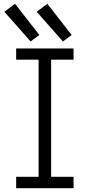

<svg xmlns="http://www.w3.org/2000/svg" viewBox="-20 -990 472 1010"><path d="M65 0H367V-60H249V-676H367V-735H65V-676H183V-60H65ZM311 -772 357 -806 229 -970 173 -928ZM141 -772 187 -806 59 -970 3 -928Z"/></svg>

Font: Iosevka Sparkle Light
Style: Regular
Weight: 300
Designer: Belleve Invis
Foundry: Belleve Invis
Version: Version 4.5.0; ttfautohint (v1.8.3)